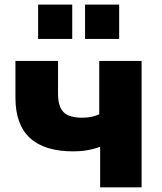

<svg xmlns="http://www.w3.org/2000/svg" viewBox="-20 -799 692 819"><path d="M293 -153.3Q45.9 -153.3 45.9 -381.8V-539.1H227.5V-399.4Q227.5 -344.7 251 -320.8Q274.4 -296.9 330.1 -296.9Q373 -296.9 403.3 -311.5V-539.1H584V0H407.2V-172.9Q354.5 -153.3 293 -153.3ZM342.8 -779.3H488.3V-632.8H342.8ZM142.6 -779.3H288.1V-632.8H142.6Z"/></svg>

Font: Min Sans Black
Style: Regular
Weight: 900
Designer: Jinseong-Kim, NotoSansCJK, Nunito
Foundry: Jinseong-Kim
Version: Version 1.000